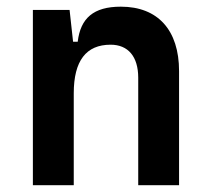

<svg xmlns="http://www.w3.org/2000/svg" viewBox="-20 -547 626 567"><path d="M388.2 0H508.8V-336.9C508.8 -458 446.3 -527.3 336.9 -527.3C255.9 -527.3 217.8 -493.2 209.5 -423.8H195.8L185.5 -517.6H77.1V0H197.8V-271.5C197.8 -367.7 234.4 -415 306.6 -415C358.4 -415 388.2 -379.9 388.2 -317.4Z"/></svg>

Font: Cascadia Code NF SemiBold
Style: Regular
Weight: 600
Monospace: yes
Designer: Aaron Bell
Foundry: Saja Typeworks
Version: Version 2404.023